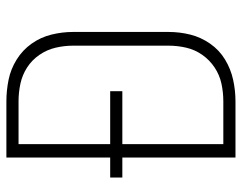

<svg xmlns="http://www.w3.org/2000/svg" viewBox="-100 -676 775 616"><g transform="rotate(-90 288.0 -367.5)"><path d="M91 0H271Q306 0 340.5 -7.5Q375 -15 405.5 -33.5Q436 -52 456.5 -81.5Q477 -111 485.5 -145Q494 -179 494 -215V-521Q494 -556 485.5 -590.5Q477 -625 456.5 -654Q436 -683 405.5 -702Q375 -721 340.5 -728Q306 -735 271 -735H91V-402H27V-363H91ZM271 -39H134V-363H304V-402H134V-696H271Q300 -696 328 -690Q356 -684 380 -668.5Q404 -653 420.5 -629Q437 -605 443.5 -577Q450 -549 450 -521V-215Q450 -186 443.5 -158Q437 -130 420.5 -106.5Q404 -83 380 -67Q356 -51 328 -45Q300 -39 271 -39Z"/></g></svg>

Font: Iosevka Sparkle Extralight
Style: Regular
Weight: 200
Designer: Belleve Invis
Foundry: Belleve Invis
Version: Version 4.5.0; ttfautohint (v1.8.3)